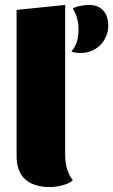

<svg xmlns="http://www.w3.org/2000/svg" viewBox="-20 -740 457 775"><path d="M274 -12Q259 1 232 8Q205 15 181 15Q117 15 82 -16Q47 -47 47 -110V-700L243 -720V-117Q243 -52 274 -12ZM341 -720Q375 -720 396 -698.5Q417 -677 417 -635Q417 -610 404 -584.5Q391 -559 365 -542.5Q339 -526 303 -526Q285 -526 268 -532Q284 -551 290.5 -572Q297 -593 297 -622Q297 -668 274 -705Q283 -712 302.5 -716Q322 -720 341 -720Z"/></svg>

Font: Sansita ExtraBold
Style: Regular
Weight: 800
Designer: Pablo Cosgaya
Foundry: Omnibus-Type
Version: Version 1.006